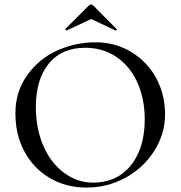

<svg xmlns="http://www.w3.org/2000/svg" viewBox="-20 -825 806 857"><path d="M359.9 -611.8Q255.9 -611.8 198 -541.5Q140.1 -471.2 140.1 -347.2Q140.1 -252 173.1 -175Q206.1 -98.1 265.6 -54Q325.2 -9.8 395 -9.8Q464.8 -9.8 515.9 -43Q566.9 -76.2 596.4 -139.6Q626 -203.1 626 -293Q626 -382.8 593.5 -455.8Q561 -528.8 500.5 -570.3Q439.9 -611.8 359.9 -611.8ZM88.4 -149.7Q48.8 -224.1 48.8 -319.6Q48.8 -415 100.8 -488.5Q152.8 -562 234.4 -599.1Q315.9 -636.2 406 -636.2Q496.1 -636.2 568.1 -591.6Q640.1 -546.9 678.5 -473.9Q716.8 -400.9 716.8 -314.5Q716.8 -228 668.9 -152.1Q621.1 -76.2 540.5 -32Q460 12.2 366.5 12.2Q272.9 12.2 200.4 -31.5Q127.9 -75.2 88.4 -149.7ZM375 -798.8Q387.2 -811 397.9 -798.8L500 -695.8Q502.9 -693.8 500 -690.4Q497.1 -687 495.1 -689L387.2 -740.2L277.8 -689Q275.9 -688 272.9 -690.9Q270 -693.8 272 -695.8Z"/></svg>

Font: Cormorant-Medium
Style: Regular
Weight: 500
Designer: Christian Thalmann (Catharsis Fonts)
Version: Version 3.000